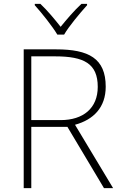

<svg xmlns="http://www.w3.org/2000/svg" viewBox="-20 -968 626 988"><path d="M275 -790H310C334 -832 391 -900 428 -941V-948H399C362 -914 322 -867 292 -830C263 -867 224 -914 188 -948H159V-941C196 -900 250 -832 275 -790ZM269 -714H102V0H141V-315H327L515 0H562L366 -326C461 -352 524 -415 524 -522C524 -668 436 -714 269 -714ZM264 -678C412 -678 483 -641 483 -521C483 -411 408 -350 292 -350H141V-678Z"/></svg>

Font: Noto Sans Myanmar ExtraLight
Style: Regular
Weight: 200
Designer: Monotype Design Team
Foundry: Monotype Imaging Inc.
Version: Version 2.107